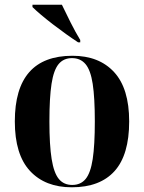

<svg xmlns="http://www.w3.org/2000/svg" viewBox="-20 -786 613 816"><path d="M285 10Q172 10 107.5 -59.5Q43 -129 43 -270Q43 -549 288 -549Q401 -549 465 -479.5Q529 -410 529 -270Q529 -128 467 -59Q405 10 285 10ZM287 0Q323 0 344 -25.5Q365 -51 374 -110Q383 -169 383 -270Q383 -371 374 -429.5Q365 -488 343.5 -513.5Q322 -539 286 -539Q250 -539 229 -513.5Q208 -488 199 -429.5Q190 -371 190 -270Q190 -169 199.5 -110Q209 -51 230 -25.5Q251 0 287 0ZM312 -606Q289 -621 261 -641Q233 -661 205 -682.5Q177 -704 154 -723.5Q131 -743 118 -756V-766H243Q259 -732 280 -690.5Q301 -649 321 -616V-606Z"/></svg>

Font: Noto Serif Display SemiCondensed
Style: Bold
Weight: 700
Width: 4
Designer: Monotype Design Team
Foundry: Monotype Imaging Inc.
Version: Version 2.009